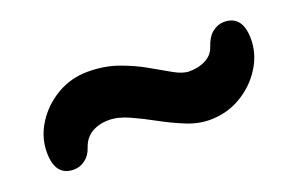

<svg xmlns="http://www.w3.org/2000/svg" viewBox="-44 -594 786 507"><g transform="rotate(-20 349.0 -340.5)"><path d="M479.5 -226Q447 -226 413.5 -239.8Q380 -253.5 347.2 -271.5Q314.5 -289.5 284 -303.2Q253.5 -317 227 -317Q200 -317 179.5 -305Q159 -293 150.5 -267.5Q144 -247.5 129.2 -236.5Q114.5 -225.5 97 -225.5Q45 -225.5 45 -292.5Q45 -335 68.8 -372.2Q92.5 -409.5 132 -432.8Q171.5 -456 219 -456Q265.5 -456 304 -442.2Q342.5 -428.5 373.8 -410.5Q405 -392.5 429.5 -378.8Q454 -365 472 -365Q499.5 -365 519.2 -375.8Q539 -386.5 545.5 -406.5Q554 -432.5 569.2 -444.5Q584.5 -456.5 602 -456.5Q654 -456.5 654 -389.5Q654 -347.5 630.2 -310Q606.5 -272.5 567 -249.2Q527.5 -226 479.5 -226Z"/></g></svg>

Font: Fraunces 9pt SuperSoft Black
Style: Regular
Weight: 900
Version: Version 1.000;[b76b70a41]